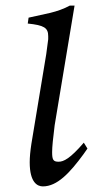

<svg xmlns="http://www.w3.org/2000/svg" viewBox="-20 -650 353 685"><path d="M189 -73C170 -73 166 -80 166 -107C166 -126 169 -155 175 -203L246 -630H229C209 -619 184 -610 159 -604L82 -587L79 -566C137 -560 152 -551 152 -521V-510L145 -457L92 -137C88 -111 86 -89 86 -71C86 2 114 15 133 15C184 15 229 -33 278 -100L292 -120L279 -141C230 -84 207 -73 189 -73Z"/></svg>

Font: Temporarium
Style: Italic
Weight: 400
Italic angle: -7°
Version: Version 1.1